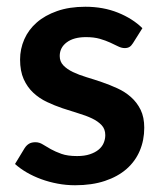

<svg xmlns="http://www.w3.org/2000/svg" viewBox="-20 -541 480 569"><path d="M374 -413Q369 -405 363.5 -401.8Q358 -398.5 349.5 -398.5Q340.5 -398.5 330.2 -403.5Q320 -408.5 306.5 -414.8Q293 -421 275.8 -426Q258.5 -431 235 -431Q198.5 -431 177.8 -415.5Q157 -400 157 -375Q157 -358.5 167.8 -347.2Q178.5 -336 196.2 -327.5Q214 -319 236.5 -312.2Q259 -305.5 282.2 -297.5Q305.5 -289.5 328 -279.2Q350.5 -269 368.2 -253.2Q386 -237.5 396.8 -215.5Q407.5 -193.5 407.5 -162.5Q407.5 -125.5 394.2 -94.2Q381 -63 355 -40.2Q329 -17.5 290.8 -4.8Q252.5 8 202.5 8Q176 8 150.8 3.2Q125.5 -1.5 102.2 -10Q79 -18.5 59.2 -30Q39.5 -41.5 24.5 -55L53 -102Q58.5 -110.5 66 -115Q73.5 -119.5 85 -119.5Q96.5 -119.5 106.8 -113Q117 -106.5 130.5 -99Q144 -91.5 162.2 -85Q180.5 -78.5 208.5 -78.5Q230.5 -78.5 246.2 -83.8Q262 -89 272.2 -97.5Q282.5 -106 287.2 -117.2Q292 -128.5 292 -140.5Q292 -158.5 281.2 -170Q270.5 -181.5 252.8 -190Q235 -198.5 212.2 -205.2Q189.5 -212 165.8 -220Q142 -228 119.2 -238.8Q96.5 -249.5 78.8 -266Q61 -282.5 50.2 -306.5Q39.5 -330.5 39.5 -364.5Q39.5 -396 52 -424.5Q64.5 -453 88.8 -474.2Q113 -495.5 149.2 -508.2Q185.5 -521 233 -521Q286 -521 329.5 -503.5Q373 -486 402 -457.5Z"/></svg>

Font: LatoLatin
Style: Bold
Weight: 700
Designer: Lukasz Dziedzic with Adam Twardoch and Botio Nikoltchev
Foundry: tyPoland Lukasz Dziedzic
Version: Version 2.015; 2015-08-06; http://www.latofonts.com/